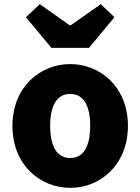

<svg xmlns="http://www.w3.org/2000/svg" viewBox="-20 -892 677 926"><path d="M319 14C463 14 597 -96 597 -285C597 -473 463 -583 319 -583C174 -583 40 -473 40 -285C40 -96 174 14 319 14ZM319 -130C252 -130 222 -190 222 -285C222 -379 252 -439 319 -439C385 -439 415 -379 415 -285C415 -190 385 -130 319 -130ZM228 -661H409L532 -809L466 -872L321 -770H316L172 -872L105 -809Z"/></svg>

Font: Noto Sans HK Black
Style: Regular
Weight: 900
Designer: Ryoko NISHIZUKA 西塚涼子 (kana, bopomofo & ideographs); Paul D. Hunt (Latin, Greek & Cyrillic); Sandoll Communications 산돌커뮤니
Foundry: Adobe
Version: Version 2.004;hotconv 1.0.118;makeotfexe 2.5.65603